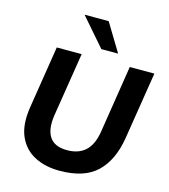

<svg xmlns="http://www.w3.org/2000/svg" viewBox="-135 -1045 1019 1161"><g transform="rotate(15 374.5 -464.5)"><path d="M346 11Q255 11 188 -24.5Q121 -60 90 -131.5Q59 -203 76 -313L138 -705H294L230 -303Q217 -215 248.5 -168Q280 -121 358 -121Q429 -121 471.5 -159Q514 -197 528 -279L595 -705H749L682 -284Q659 -141 580 -65Q501 11 346 11ZM401 -765 249 -940H400L506 -765Z"/></g></svg>

Font: Nunito Sans ExtraBold
Style: Italic
Weight: 800
Italic angle: -9°
Designer: Vernon Adams
Foundry: Vernon Adams
Version: Version 3.006; ttfautohint (v1.8.3)